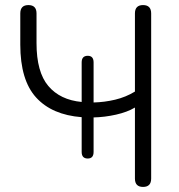

<svg xmlns="http://www.w3.org/2000/svg" viewBox="-20 -731 707 757"><path d="M544 6Q512 6 512 -27V-307Q482 -289 437.5 -279Q393 -269 349 -268V-132Q349 -106 326 -106Q302 -106 302 -132V-269Q185 -278 122.5 -346.5Q60 -415 60 -555V-678Q60 -711 92 -711Q124 -711 124 -678V-561Q124 -447 170.5 -392Q217 -337 302 -329V-485Q302 -511 326 -511Q349 -511 349 -485V-327Q392 -328 434 -338Q476 -348 512 -370V-678Q512 -711 544 -711Q576 -711 576 -678V-27Q576 6 544 6Z"/></svg>

Font: Chiron GoRound TC L
Style: Regular
Weight: 300
Designer: Ryoko NISHIZUKA 西塚涼子 (kana, bopomofo & ideographs); Paul D. Hunt (Latin, Greek & Cyrillic); Sandoll Communications 산돌커뮤니
Foundry: Adobe
Version: Version 1.000;hotconv 1.1.1;makeotfexe 2.6.0